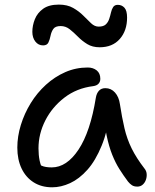

<svg xmlns="http://www.w3.org/2000/svg" viewBox="-20 -788 662 818"><path d="M202.2 10Q157 10 123.6 -11Q90.2 -32 72 -70.1Q53.8 -108.2 53.8 -159Q53.8 -207 68.9 -255.9Q84 -304.8 111 -348.7Q138 -392.6 175.6 -426.8Q213.2 -461 258.2 -480.7Q303.2 -500.4 353.8 -500.4Q376.6 -500.4 392 -488.1Q407.4 -475.8 407.4 -452Q407.4 -439.8 399.9 -431.5Q392.4 -423.2 377 -421Q307 -412.4 254.6 -372.2Q202.2 -332 173.1 -274.9Q144 -217.8 144 -155.8Q144 -127.4 148.8 -103.9Q153.6 -80.4 170.6 -43.4L119 -111.8Q141.6 -89.2 157.4 -82Q173.2 -74.8 200.4 -74.8Q264.2 -74.8 314.6 -150.7Q365 -226.6 388.4 -372Q391.6 -390.8 401.7 -401.6Q411.8 -412.4 428.8 -412.4Q453.4 -412.4 470 -393.7Q486.6 -375 490.8 -344.8Q499.6 -287.4 510.3 -241.6Q521 -195.8 541.1 -155.2Q561.2 -114.6 595.4 -70.2Q604 -59.8 604.9 -46.7Q605.8 -33.6 601.3 -21.2Q596.8 -8.8 587.5 -0.9Q578.2 7 565.2 7Q551 7 542.2 1.2Q533.4 -4.6 525.4 -14.4Q505.8 -40.6 488.8 -67.5Q471.8 -94.4 458 -128.9Q444.2 -163.4 434.3 -210.6Q424.4 -257.8 419.8 -323.4L452.6 -323.8Q439.4 -231.8 413.2 -167.6Q387 -103.4 352.2 -64.5Q317.4 -25.6 278.7 -7.8Q240 10 202.2 10ZM163.6 -594.6Q143.4 -594.6 130.6 -611Q117.8 -627.4 117.8 -652.4Q117.8 -679.2 128.5 -706.1Q139.2 -733 163.9 -750.7Q188.6 -768.4 230.6 -768.4Q266.8 -768.4 291.8 -754.1Q316.8 -739.8 334.9 -721.5Q353 -703.2 368.1 -688.9Q383.2 -674.6 400.2 -674.6Q420.6 -674.6 430.5 -683.8Q440.4 -693 445.1 -707Q449.8 -721 452.9 -735Q456 -749 462.3 -758.2Q468.6 -767.4 481.8 -767.4Q498.8 -767.4 510.1 -755.2Q521.4 -743 521.4 -713Q521.4 -657.2 490.3 -621.9Q459.2 -586.6 404.6 -586.6Q373.8 -586.6 351.8 -600.1Q329.8 -613.6 311.9 -631.8Q294 -650 276.8 -663.5Q259.6 -677 238.4 -677Q215.6 -677 207.1 -664.6Q198.6 -652.2 195.4 -635.8Q192.2 -619.4 186.3 -607Q180.4 -594.6 163.6 -594.6Z"/></svg>

Font: Shantell Sans Light
Style: Regular
Weight: 300
Designer: Stephen Nixon, Anya Danilova, Shantell Martin
Foundry: Arrow Type
Version: Version 1.011;[c5ecc13dd]